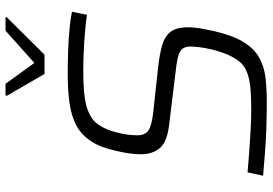

<svg xmlns="http://www.w3.org/2000/svg" viewBox="-162 -794 964 679"><g transform="rotate(-90 319.5 -454.0)"><path d="M297 8Q255 8 209 6.5Q163 5 119 1.5Q75 -2 38 -5L50 -60Q84 -57 124 -54Q164 -51 202.5 -49Q241 -47 270 -47Q304 -47 330.5 -48.5Q357 -50 378.5 -54.5Q400 -59 419 -69Q436 -79 449 -98.5Q462 -118 471 -142Q480 -166 485.5 -190.5Q491 -215 493 -234Q495 -253 495 -261Q495 -281 486 -291.5Q477 -302 454.5 -307Q432 -312 393 -316L221 -337Q158 -344 136 -370Q114 -396 114 -437Q114 -456 117 -478Q120 -500 126 -525Q138 -580 160 -613.5Q182 -647 215 -665Q248 -683 294 -689.5Q340 -696 399 -696Q440 -696 481.5 -694.5Q523 -693 559 -689.5Q595 -686 618 -681L607 -628Q580 -632 545 -635Q510 -638 474 -639.5Q438 -641 406 -641Q367 -641 338 -638.5Q309 -636 287.5 -630.5Q266 -625 249 -615Q231 -606 218 -586.5Q205 -567 197 -543Q189 -519 185 -495Q181 -471 181 -450Q181 -422 198.5 -410.5Q216 -399 259 -394L424 -376Q467 -371 498 -362.5Q529 -354 546 -333.5Q563 -313 563 -270Q563 -259 561.5 -245Q560 -231 557 -215.5Q554 -200 550 -181Q535 -114 511.5 -75.5Q488 -37 456 -19Q424 -1 384 3.5Q344 8 297 8ZM398 -778 321 -911 322 -916H363L437 -814L551 -916H599L598 -911L466 -778Z"/></g></svg>

Font: Saira Thin Light
Style: Italic
Weight: 300
Italic angle: -12°
Version: Version 1.101